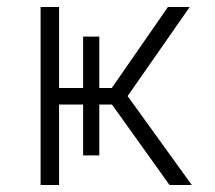

<svg xmlns="http://www.w3.org/2000/svg" viewBox="-20 -531 618 551"><path d="M96.5 0V-511H149.5V0ZM466.5 0 271 -273.5 334.5 -271.5 530.5 0ZM279 -247 462 -511H524.5L340.5 -247ZM127 -231V-278.5H327V-231ZM218.5 -85V-426H265V-85Z"/></svg>

Font: Overpass ExtraLight
Style: Regular
Weight: 250
Designer: Delve Withrington, Dave Bailey, Thomas Jockin
Foundry: Delve Fonts LLC
Version: Version 4.000